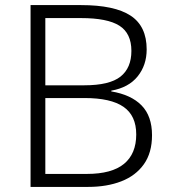

<svg xmlns="http://www.w3.org/2000/svg" viewBox="-20 -734 672 754"><path d="M298 -714Q430 -714 493 -672.5Q556 -631 556 -540Q556 -478 520.5 -434Q485 -390 417 -378V-375Q495 -362 536 -320Q577 -278 577 -203Q577 -134 545 -89Q513 -44 456.5 -22Q400 0 326 0H100V-714ZM311 -399Q410 -399 453 -433Q496 -467 496 -534Q496 -603 449 -633Q402 -663 298 -663H158V-399ZM158 -349V-51H321Q419 -51 467 -90.5Q515 -130 515 -206Q515 -280 465 -314.5Q415 -349 312 -349Z"/></svg>

Font: Noto Sans Gurmukhi UI Light
Style: Regular
Weight: 300
Designer: Jelle Bosma - Monotype Design Team
Foundry: Monotype Imaging Inc.
Version: Version 2.004; ttfautohint (v1.8.4.7-5d5b)